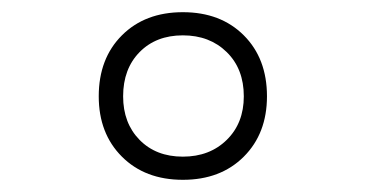

<svg xmlns="http://www.w3.org/2000/svg" viewBox="-20 -726 600 315"><path d="M142 -568Q142 -630 180 -668Q218 -706 280 -706Q342 -706 380 -668Q418 -630 418 -568Q418 -507 380 -469Q342 -431 280 -431Q218 -431 180 -469Q142 -507 142 -568ZM182 -568Q182 -524 209 -496.5Q236 -469 280 -469Q324 -469 352 -496.5Q380 -524 380 -568Q380 -613 352 -640.5Q324 -668 280 -668Q236 -668 209 -640.5Q182 -613 182 -568Z"/></svg>

Font: TitilliumText
Style: Light
Weight: 300
Designer: Accademia di Belle Arti di Urbino and others
Foundry: Accademia di Belle Arti di Urbino and others.
Version: Version 60.001